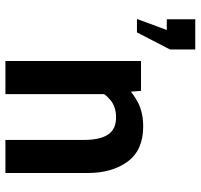

<svg xmlns="http://www.w3.org/2000/svg" viewBox="-36 -704 740 708"><g transform="rotate(90 334.0 -350.0)"><path d="M99.5 -485H50L90.5 -595H51V-700H162.5V-607ZM205 0V-500H315L321.5 -420.5L293.5 -439.5Q321 -469.5 358 -488.8Q395 -508 446.5 -508Q533.5 -508 575.8 -450.8Q618 -393.5 618 -302V0H496V-289Q496 -348 476.5 -378Q457 -408 412.5 -408Q374 -408 349 -387.2Q324 -366.5 306 -330.5L327 -399V0Z"/></g></svg>

Font: Cabin
Style: Bold
Weight: 700
Width: 4
Designer: Pablo Impallari
Foundry: Pablo Impallari. http://www.impallari.com Igino Marini. http://www.ikern.com
Version: Version 3.001